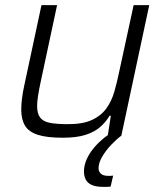

<svg xmlns="http://www.w3.org/2000/svg" viewBox="-20 -530 641 750"><path d="M225 8Q163 8 127.5 -3.5Q92 -15 77.5 -39.5Q63 -64 63 -102Q63 -122 66 -146Q69 -170 75 -197L142 -510H203L138 -206Q132 -178 128.5 -155Q125 -132 125 -116Q125 -86 137 -70.5Q149 -55 175.5 -50Q202 -45 246 -45Q304 -45 339.5 -61.5Q375 -78 395.5 -106.5Q416 -135 426.5 -171.5Q437 -208 445 -247L502 -510H563L454 0H401L413 -78H408Q394 -54 372 -34.5Q350 -15 315 -3.5Q280 8 225 8ZM384 200Q355 200 338.5 192.5Q322 185 315 171.5Q308 158 308 140Q308 102 335.5 62.5Q363 23 412 -10L454 0Q436 13 415 35Q394 57 379.5 81.5Q365 106 365 127Q365 140 374 148.5Q383 157 404 157Q407 157 411 157Q415 157 422 156L412 199Q405 200 398 200Q391 200 384 200Z"/></svg>

Font: Saira Thin Light
Style: Italic
Weight: 300
Italic angle: -12°
Version: Version 1.101